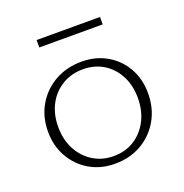

<svg xmlns="http://www.w3.org/2000/svg" viewBox="-106 -652 724 754"><g transform="rotate(-20 255.5 -275.0)"><path d="M250 6Q191 6 145 -21Q99 -48 72 -95Q45 -142 45 -202Q45 -264 73.5 -312.5Q102 -361 151 -388.5Q200 -416 262 -416Q321 -416 367 -389.5Q413 -363 439.5 -316.5Q466 -270 466 -210Q466 -148 438 -99Q410 -50 361.5 -22Q313 6 250 6ZM255 -24Q306 -24 343.5 -48.5Q381 -73 401.5 -114Q422 -155 422 -206Q422 -260 400.5 -300.5Q379 -341 342 -363.5Q305 -386 257 -386Q208 -386 169.5 -362.5Q131 -339 110 -298.5Q89 -258 89 -206Q89 -152 111 -111Q133 -70 170.5 -47Q208 -24 255 -24ZM126 -525V-556H391V-525Z"/></g></svg>

Font: Ysabeau Infant ExtraLight
Style: Regular
Weight: 250
Designer: Christian Thalmann (Catharsis Fonts)
Version: Version 2.001;gftools[0.9.30]; featfreeze: ss01,ss02,lnum